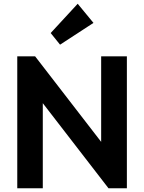

<svg xmlns="http://www.w3.org/2000/svg" viewBox="-20 -1003 767 1023"><path d="M72 0V-703H167L208 -567V0ZM558 0 141 -540 167 -703 584 -163ZM558 0 519 -132V-703H656V0ZM300 -765 250 -827 394 -983 478 -881Z"/></svg>

Font: Outfit Thin SemiBold
Style: Regular
Weight: 600
Version: Version 1.100;gftools[0.9.27]